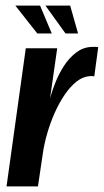

<svg xmlns="http://www.w3.org/2000/svg" viewBox="-20 -668 372 688"><path d="M3.4 0 72.4 -495H185L159.5 -316.5Q165.8 -339.9 178 -371Q190.1 -402.1 209.1 -431.7Q228.1 -461.2 254.1 -480.6Q280 -500 313 -500Q317 -500 323 -500Q329 -500 332 -499L317.8 -394.1Q315.8 -395.1 311.3 -395.4Q306.8 -395.8 301.8 -395.1Q277.2 -393.7 254.5 -375.8Q231.9 -358 212.1 -329Q192.3 -300 176.3 -264.2Q160.3 -228.4 149.3 -190.3Q138.3 -152.3 133.3 -116.9L116 0ZM259.7 -548.1H214.7L142.8 -648H231.4ZM165.5 -548.1H113.6L34.9 -648H123.5Z"/></svg>

Font: Alumni Sans SC Thin
Style: Italic
Weight: 100
Italic angle: -8°
Designer: Robert E. Leuschke
Foundry: Robert E. Leuschke
Version: Version 1.016